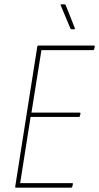

<svg xmlns="http://www.w3.org/2000/svg" viewBox="-20 -865 457 885"><path d="M53 0Q49 0 50 -4L152 -651Q153 -655 158 -655H413Q418 -655 417 -651L414 -638Q413 -634 409 -634H171L125 -346H347Q352 -346 351 -342L348 -329Q347 -326 343 -326H121L73 -21H312Q317 -21 316 -16L313 -4Q312 0 307 0ZM310 -730Q308 -730 306.5 -731.5Q305 -733 304 -735L260 -840Q259 -842 259.5 -843.5Q260 -845 262 -845H277Q281 -845 283 -841L325 -735Q326 -732 325 -731Q324 -730 322 -730Z"/></svg>

Font: Sofia Sans Condensed Thin
Style: Italic
Weight: 250
Italic angle: -9°
Version: Version 4.100